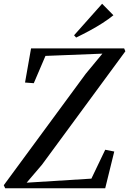

<svg xmlns="http://www.w3.org/2000/svg" viewBox="-32 -1000 686 1020"><path d="M-4.5 0 -12 -16 423.5 -608 512 -715 209.5 -703 147.5 -558 101 -561.5 133 -743H627.5L634 -727.5L191 -125L109.5 -29.5L453.5 -51L527 -204.5L575 -195L527 0ZM372.5 -800.5 361.5 -812.5 510.5 -980 570.5 -919Q545.5 -898.5 513.2 -877.8Q481 -857 444.8 -837.5Q408.5 -818 372.5 -800.5Z"/></svg>

Font: Merriweather 144pt
Style: Italic
Weight: 400
Italic angle: -7.8°
Version: Version 2.101